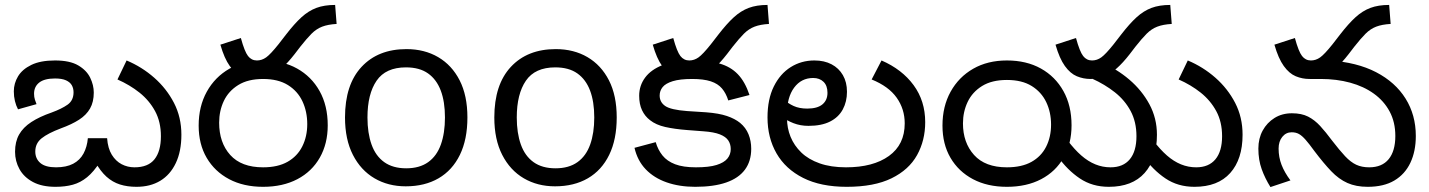

<svg xmlns="http://www.w3.org/2000/svg" viewBox="-20 -745 5792 778"><path d="M533 12Q496 12 466 2.5Q436 -7 411.5 -29Q387 -51 365 -90H386Q360 -49 333 -27Q306 -5 275 3.5Q244 12 205 12Q150 12 113.5 -7.5Q77 -27 59 -59.5Q41 -92 41 -130Q41 -171 57.5 -200Q74 -229 107 -250.5Q140 -272 189 -289Q230 -304 254 -321Q278 -338 278 -371Q278 -387 271 -399.5Q264 -412 247.5 -419.5Q231 -427 203 -427Q160 -427 139 -410.5Q118 -394 118 -365Q118 -352 121.5 -341Q125 -330 128 -323L53 -302Q45 -317 40.5 -335.5Q36 -354 36 -375Q36 -407 53 -435.5Q70 -464 107 -482Q144 -500 203 -500Q263 -500 297 -480Q331 -460 345.5 -430Q360 -400 360 -370Q360 -332 345 -305.5Q330 -279 300.5 -260Q271 -241 227 -225Q174 -205 148.5 -184.5Q123 -164 123 -131Q123 -102 143.5 -84.5Q164 -67 207 -67Q249 -67 276.5 -81.5Q304 -96 318.5 -123Q333 -150 336 -185H414Q417 -144 433 -118Q449 -92 473 -79.5Q497 -67 525 -67Q580 -67 606 -99.5Q632 -132 632 -193Q632 -251 608.5 -294.5Q585 -338 545.5 -369.5Q506 -401 456 -423L493 -500Q555 -474 605 -430Q655 -386 685 -328Q715 -270 715 -199Q715 -132 692.5 -84.5Q670 -37 629.5 -12.5Q589 12 533 12Z M1015 -425Q986 -425 959.5 -436Q933 -447 911 -477.5Q889 -508 873 -564L956 -591Q971 -536 985 -518Q999 -500 1021 -500Q1041 -500 1058.5 -512.5Q1076 -525 1108 -565L1139 -605Q1173 -649 1201.5 -675Q1230 -701 1262 -713Q1294 -725 1338 -725L1344 -648Q1309 -646 1285.5 -637Q1262 -628 1242.5 -608.5Q1223 -589 1197 -556L1174 -526Q1146 -490 1121 -468Q1096 -446 1070.5 -435.5Q1045 -425 1015 -425ZM785 -236Q785 -314 818 -373.5Q851 -433 909.5 -466.5Q968 -500 1046 -500Q1125 -500 1183.5 -467.5Q1242 -435 1275 -376Q1308 -317 1308 -237Q1308 -163 1276 -106.5Q1244 -50 1185 -19Q1126 12 1046 12Q967 12 908.5 -19Q850 -50 817.5 -105.5Q785 -161 785 -236ZM868 -248Q868 -167 913 -117Q958 -67 1046 -67Q1106 -67 1145.5 -89.5Q1185 -112 1205 -152Q1225 -192 1225 -242Q1225 -293 1205.5 -334.5Q1186 -376 1146.5 -400.5Q1107 -425 1046 -425Q985 -425 945.5 -400.5Q906 -376 887 -336Q868 -296 868 -248Z M1874 -269Q1874 -180 1843.5 -117.5Q1813 -55 1757 -22.5Q1701 10 1624 10Q1553 10 1497.5 -22.5Q1442 -55 1410 -117.5Q1378 -180 1378 -269Q1378 -402 1445 -474Q1512 -546 1627 -546Q1700 -546 1755.5 -513.5Q1811 -481 1842.5 -419.5Q1874 -358 1874 -269ZM1469 -269Q1469 -206 1485.5 -159.5Q1502 -113 1537 -88Q1572 -63 1626 -63Q1680 -63 1715 -88Q1750 -113 1766.5 -159.5Q1783 -206 1783 -269Q1783 -333 1766 -378Q1749 -423 1714.5 -447.5Q1680 -472 1625 -472Q1543 -472 1506 -418Q1469 -364 1469 -269Z M2479 -269Q2479 -180 2448.5 -117.5Q2418 -55 2362 -22.5Q2306 10 2229 10Q2158 10 2102.5 -22.5Q2047 -55 2015 -117.5Q1983 -180 1983 -269Q1983 -402 2050 -474Q2117 -546 2232 -546Q2305 -546 2360.5 -513.5Q2416 -481 2447.5 -419.5Q2479 -358 2479 -269ZM2074 -269Q2074 -206 2090.5 -159.5Q2107 -113 2142 -88Q2177 -63 2231 -63Q2285 -63 2320 -88Q2355 -113 2371.5 -159.5Q2388 -206 2388 -269Q2388 -333 2371 -378Q2354 -423 2319.5 -447.5Q2285 -472 2230 -472Q2148 -472 2111 -418Q2074 -364 2074 -269Z M2767 -425Q2738 -425 2711.5 -436Q2685 -447 2663 -477.5Q2641 -508 2625 -564L2708 -591Q2723 -536 2737 -518Q2751 -500 2773 -500Q2793 -500 2810.5 -512.5Q2828 -525 2860 -565L2891 -605Q2925 -649 2953.5 -675Q2982 -701 3014 -713Q3046 -725 3090 -725L3096 -648Q3061 -646 3037.5 -637Q3014 -628 2994.5 -608.5Q2975 -589 2949 -556L2926 -526Q2898 -490 2873 -468Q2848 -446 2822.5 -435.5Q2797 -425 2767 -425ZM2797 12Q2733 12 2681.5 -6Q2630 -24 2596.5 -59Q2563 -94 2551 -146L2637 -169Q2646 -138 2664.5 -115Q2683 -92 2715.5 -79.5Q2748 -67 2800 -67Q2853 -67 2883.5 -76.5Q2914 -86 2927.5 -102.5Q2941 -119 2941 -141Q2941 -161 2931 -176Q2921 -191 2897 -200.5Q2873 -210 2830 -213L2765 -218Q2713 -222 2675.5 -230.5Q2638 -239 2614 -258Q2593 -274 2581.5 -298.5Q2570 -323 2570 -357Q2570 -398 2594 -430.5Q2618 -463 2665.5 -481.5Q2713 -500 2785 -500Q2851 -500 2895.5 -487.5Q2940 -475 2969.5 -444.5Q2999 -414 3017 -360L2931 -338Q2922 -367 2905.5 -386.5Q2889 -406 2860 -415.5Q2831 -425 2785 -425Q2735 -425 2706 -416Q2677 -407 2665 -392Q2653 -377 2653 -358Q2653 -331 2675.5 -315.5Q2698 -300 2764 -295L2841 -290Q2893 -286 2925.5 -275Q2958 -264 2979 -247Q3002 -228 3013 -201Q3024 -174 3024 -142Q3024 -92 2998.5 -57.5Q2973 -23 2922.5 -5.5Q2872 12 2797 12Z M3411 12Q3306 12 3234.5 -24Q3163 -60 3126.5 -123.5Q3090 -187 3090 -269Q3090 -343 3115.5 -394.5Q3141 -446 3184 -473Q3227 -500 3280 -500Q3320 -500 3349.5 -484.5Q3379 -469 3395.5 -440.5Q3412 -412 3412 -373Q3412 -333 3395 -301.5Q3378 -270 3343.5 -252.5Q3309 -235 3256 -235Q3223 -235 3195 -246Q3167 -257 3146.5 -273Q3126 -289 3113 -304L3136 -366Q3144 -355 3158.5 -340.5Q3173 -326 3196 -315.5Q3219 -305 3251 -305Q3292 -305 3312.5 -322Q3333 -339 3333 -369Q3333 -398 3317 -413.5Q3301 -429 3275 -429Q3227 -429 3198 -390Q3169 -351 3169 -284V-266Q3169 -226 3183.5 -190.5Q3198 -155 3227 -127Q3256 -99 3301.5 -83Q3347 -67 3408 -67Q3518 -67 3582 -113Q3646 -159 3646 -245Q3646 -303 3613.5 -349Q3581 -395 3512 -423L3552 -500Q3635 -464 3682 -400Q3729 -336 3729 -250Q3729 -176 3696 -116.5Q3663 -57 3592.5 -22.5Q3522 12 3411 12Z M3799 -236Q3799 -314 3832 -373.5Q3865 -433 3923.5 -466.5Q3982 -500 4060 -500Q4139 -500 4197.5 -467.5Q4256 -435 4289 -376Q4322 -317 4322 -237Q4322 -163 4290 -106.5Q4258 -50 4199 -19Q4140 12 4060 12Q3981 12 3922.5 -19Q3864 -50 3831.5 -105.5Q3799 -161 3799 -236ZM3882 -245Q3882 -167 3927 -117Q3972 -67 4060 -67Q4120 -67 4159.5 -89Q4199 -111 4219 -150.5Q4239 -190 4239 -240Q4239 -290 4219.5 -331Q4200 -372 4160.5 -396.5Q4121 -421 4060 -421Q3999 -421 3959.5 -396.5Q3920 -372 3901 -332Q3882 -292 3882 -245ZM4473 12Q4406 12 4355.5 -22Q4305 -56 4266 -111L4306 -176Q4334 -139 4361.5 -115Q4389 -91 4418.5 -79Q4448 -67 4480 -67Q4531 -67 4558 -99.5Q4585 -132 4585 -193Q4585 -251 4561.5 -295Q4538 -339 4497.5 -371Q4457 -403 4406 -426L4443 -492Q4505 -466 4556 -422.5Q4607 -379 4637.5 -322.5Q4668 -266 4668 -199Q4668 -100 4618 -44Q4568 12 4473 12ZM4820 12Q4753 12 4702.5 -22Q4652 -56 4613 -111L4653 -176Q4681 -139 4708.5 -115Q4736 -91 4765.5 -79Q4795 -67 4827 -67Q4878 -67 4905 -99.5Q4932 -132 4932 -193Q4932 -251 4908.5 -294.5Q4885 -338 4845.5 -369.5Q4806 -401 4756 -423L4793 -500Q4855 -474 4905 -430Q4955 -386 4985 -328Q5015 -270 5015 -199Q5015 -100 4965 -44Q4915 12 4820 12ZM4399 -425Q4370 -425 4343.5 -436Q4317 -447 4295 -477.5Q4273 -508 4257 -564L4340 -591Q4355 -536 4369 -518Q4383 -500 4405 -500Q4425 -500 4442.5 -512.5Q4460 -525 4492 -565L4523 -605Q4557 -649 4585.5 -675Q4614 -701 4646 -713Q4678 -725 4722 -725L4728 -648Q4693 -646 4669.5 -637Q4646 -628 4626.5 -608.5Q4607 -589 4581 -556L4558 -526Q4530 -490 4505 -468Q4480 -446 4454.5 -435.5Q4429 -425 4399 -425Z M5522 12Q5475 12 5440 -3.5Q5405 -19 5374 -51.5Q5343 -84 5306 -133Q5285 -162 5270.5 -178.5Q5256 -195 5243.5 -202Q5231 -209 5214 -209Q5191 -209 5176 -190.5Q5161 -172 5161 -143Q5161 -108 5173 -77Q5185 -46 5209 -14L5128 13Q5106 -22 5092.5 -59.5Q5079 -97 5079 -143Q5079 -184 5096.5 -216Q5114 -248 5144.5 -267Q5175 -286 5215 -286Q5254 -286 5280.5 -272.5Q5307 -259 5329.5 -234.5Q5352 -210 5378 -175Q5408 -136 5430.5 -112Q5453 -88 5475.5 -77.5Q5498 -67 5528 -67Q5580 -67 5607 -100Q5634 -133 5634 -194Q5634 -250 5611 -293Q5588 -336 5547 -365.5Q5506 -395 5451 -410Q5396 -425 5332 -425H5288L5366 -500Q5478 -493 5556 -452.5Q5634 -412 5675.5 -345.5Q5717 -279 5717 -194Q5717 -132 5695 -85.5Q5673 -39 5630 -13.5Q5587 12 5522 12ZM5286 -425Q5257 -425 5230.5 -436Q5204 -447 5182 -477.5Q5160 -508 5144 -564L5227 -591Q5242 -536 5256 -518Q5270 -500 5292 -500Q5312 -500 5329.5 -512.5Q5347 -525 5379 -565L5410 -605Q5444 -649 5472.5 -675Q5501 -701 5533 -713Q5565 -725 5609 -725L5615 -648Q5580 -646 5556.5 -637Q5533 -628 5513.5 -608.5Q5494 -589 5468 -556L5445 -526Q5417 -490 5392 -468Q5367 -446 5341.5 -435.5Q5316 -425 5286 -425Z"/></svg>

Font: telugu115
Style: Regular
Weight: 400
Designer: Jelle Bosma - Monotype Design Team
Foundry: Monotype Imaging Inc.
Version: Version 2.003